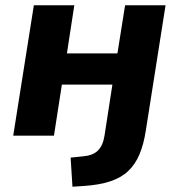

<svg xmlns="http://www.w3.org/2000/svg" viewBox="-20 -513 676 726"><path d="M254 193 247 83 295 78Q331 75 350 56.5Q369 38 375 1L405 -193H214L184 0H30L108 -493H261L233 -311H424L453 -493H606L531 -17Q523 34 507 71.5Q491 109 464.5 134Q438 159 397.5 172.5Q357 186 300 190Z"/></svg>

Font: Nunito Sans 11pt ExtraBold
Style: Italic
Weight: 800
Italic angle: -9°
Version: Version 3.101;gftools[0.9.27]